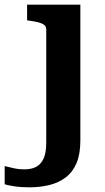

<svg xmlns="http://www.w3.org/2000/svg" viewBox="-89 -559 451 822"><path d="M109 52V-433Q109 -445 100.5 -452Q92 -459 77 -463Q62 -467 40 -470L27 -472V-539H255V43Q255 100 239 138.5Q223 177 193 200Q163 223 123 233Q83 243 36 243Q0 243 -28.5 238.5Q-57 234 -69 230V152Q-53 156 -31 161Q-9 166 17 166Q45 166 65.5 155.5Q86 145 97.5 120Q109 95 109 52Z"/></svg>

Font: Roboto Serif SemiBold
Style: Regular
Weight: 600
Designer: Greg Gazdowicz
Foundry: Commercial Type
Version: Version 1.008